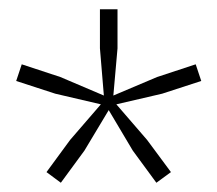

<svg xmlns="http://www.w3.org/2000/svg" viewBox="-20 -828 470 415"><path d="M231.5 -602.5 298 -525.5 349.5 -456 318 -433 267 -502.5 215 -590 162.5 -502.5 111.5 -433 80.5 -456 131.5 -525.5 198 -602.5 99.5 -625.5 15 -653 27 -689 110.5 -661.5 204.5 -621.5 196 -723.5V-808H234V-723.5L225 -621.5L319.5 -661.5L403 -689L415 -653L330.5 -625.5Z"/></svg>

Font: Encode Sans SemiCondensed SemiCondensed ExtraLight
Style: Regular
Weight: 200
Width: 4
Designer: Multiple Designers
Foundry: Impallari Type
Version: Version 3.000; ttfautohint (v1.8.3) -l 8 -r 50 -G 200 -x 14 